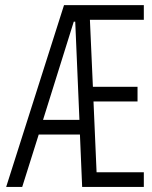

<svg xmlns="http://www.w3.org/2000/svg" viewBox="-20 -740 602 760"><path d="M233.4 -719.7H549.3V-661.6H335.9L347.7 -396.5H524.4V-338.4H350.1L362.3 -58.1H549.3V0H305.2L296.4 -207.5H133.3L67.9 0H4.4ZM294.4 -265.6 277.8 -654.3H272L150.4 -265.6Z"/></svg>

Font: Reddit Mono Light
Style: Regular
Weight: 300
Monospace: yes
Designer: Stephen Hutchings
Foundry: Reddit
Version: Version 1.011